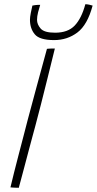

<svg xmlns="http://www.w3.org/2000/svg" viewBox="-20 -890 459 910"><path d="M69 0Q66 0 57.8 -0.2Q49.5 -0.5 41 -1Q32.5 -1.5 29.5 -2Q36.5 -32 46.8 -72.8Q57 -113.5 68.8 -158.5Q80.5 -203.5 91.8 -246.5Q103 -289.5 112 -324.5Q128.5 -387 151.8 -472.5Q175 -558 202.5 -658.5Q205 -659 209.5 -659.2Q214 -659.5 219.5 -659.8Q225 -660 230.2 -660Q235.5 -660 240 -660Q223 -591 206 -522.5Q189 -454 173.8 -394.2Q158.5 -334.5 147 -291.5Q142.5 -275 133.8 -242.8Q125 -210.5 114.8 -171.8Q104.5 -133 94.8 -96.2Q85 -59.5 78 -33.2Q71 -7 69 0ZM419 -863.5Q394.5 -772 346.8 -736Q299 -700 236.5 -700Q167.5 -700 144.8 -727.5Q122 -755 122 -796.5Q122 -808.5 126 -829Q130 -849.5 133.5 -863.5Q141 -865 146.8 -865.8Q152.5 -866.5 158.2 -866.8Q164 -867 170.5 -867Q165.5 -852 160.5 -832Q155.5 -812 155.5 -796Q155.5 -774.5 172.5 -754.8Q189.5 -735 241 -735Q302 -735 334.2 -769Q366.5 -803 384.5 -870Q393 -870 402.8 -867.8Q412.5 -865.5 419 -863.5Z"/></svg>

Font: Grandstander Thin Thin
Style: Italic
Weight: 250
Italic angle: -15°
Version: Version 1.200